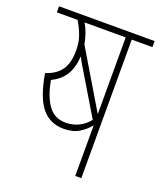

<svg xmlns="http://www.w3.org/2000/svg" viewBox="-120 -699 650 776"><g transform="rotate(20 205.5 -311.0)"><path d="M322 -596V0H296V-218Q279 -196 252.5 -179.5Q226 -163 186 -163Q127 -163 91.5 -206Q56 -249 39 -349Q85 -364 105.5 -394.5Q126 -425 126 -477Q126 -513 115.5 -541.5Q105 -570 89 -596H0V-622H411V-596ZM296 -596H119Q130 -578 137.5 -556.5Q145 -535 149 -512L296 -266ZM183 -407Q174 -422 166 -435.5Q158 -449 152 -462Q148 -409 127.5 -378.5Q107 -348 71 -331Q83 -264 110 -226.5Q137 -189 185 -189Q245 -189 285 -237Z"/></g></svg>

Font: Noto Sans ExtraCondensed Thin
Style: Regular
Weight: 100
Width: 2
Designer: Monotype Design Team
Foundry: Monotype Imaging Inc.
Version: Version 2.013; ttfautohint (v1.8.4.7-5d5b)